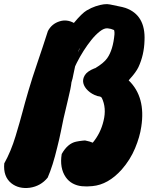

<svg xmlns="http://www.w3.org/2000/svg" viewBox="-24 -809 756 946"><path d="M441 -472 445 -473Q487 -498 504 -522Q533 -563 540 -640Q541 -652 538 -661Q523 -668 506 -669.5Q489 -671 467.5 -654Q446 -637 426 -612Q386 -562 354 -499L346 -482Q342 -465 339 -449Q336 -433 333.5 -422.5Q331 -412 328 -403Q326 -379 310 -314Q294 -249 289 -225Q284 -201 276 -161.5Q268 -122 258 -83Q236 9 211 66Q177 108 123 116Q69 123 32 94Q-9 61 -3 -4Q30 -63 52.5 -137.5Q75 -212 86.5 -256Q98 -300 116 -361.5Q134 -423 160.5 -500.5Q187 -578 212 -656Q231 -692 270 -704Q305 -715 340 -696Q380 -744 403 -757.5Q426 -771 447 -778Q492 -793 518 -787Q544 -781 561 -778Q578 -775 594 -770Q694 -735 688 -609Q686 -538 658 -478Q646 -453 615 -419L610 -413Q695 -331 672 -184Q665 -135 641.5 -78.5Q618 -22 576 26Q509 101 431 108Q404 111 379.5 108.5Q355 106 334.5 95Q314 84 300 64Q269 19 280 -50Q309 -102 351 -111Q365 -114 383 -116L395 -117Q420 -112 433 -106Q472 -153 486 -213Q502 -277 477 -328L470 -333L455 -336Q428 -345 409.5 -362.5Q391 -380 386.5 -399.5Q382 -419 394 -438.5Q406 -458 441 -472ZM366 -563Q369 -573 367.5 -571Q366 -569 361 -550ZM319 -371 318 -366ZM360 -543Q359 -542 359 -540Q359 -542 360 -543Z"/></svg>

Font: Knewave
Style: Regular
Weight: 400
Designer: Tyler Finck
Foundry: Tyler Finck
Version: Version 1.001